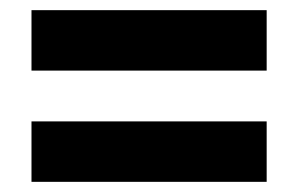

<svg xmlns="http://www.w3.org/2000/svg" viewBox="-20 -541 587 378"><path d="M42 -402V-521H505V-402ZM42 -183V-302H505V-183Z"/></svg>

Font: Noto Sans Khmer SemiCondensed ExtraBold
Style: Regular
Weight: 800
Width: 4
Designer: Danh Hong and the Monotype Design Team
Foundry: Monotype Imaging Inc.
Version: Version 2.004